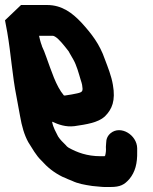

<svg xmlns="http://www.w3.org/2000/svg" viewBox="-46 -560 613 767"><path d="M110 -417 114 -400C116 -393 118 -385 121 -378C122 -375 122 -373 123 -372C128 -362 133 -349 139 -332C159 -278 177 -217 209 -179C212 -178 214 -178 217 -179C233 -181 248 -184 262 -187C285 -192 286 -196 282 -221C281 -226 279 -233 276 -242C268 -269 260 -299 247 -322L232 -348C231 -351 228 -356 222 -363C211 -377 190 -404 175 -413C172 -415 168 -417 164 -417ZM-17 -431 -26 -479 38 -540H142C202 -540 243 -508 279 -470C320 -425 352 -384 373 -323C385 -291 399 -257 405 -221C416 -158 402 -124 373 -95C346 -70 299 -63 251 -56C216 -52 189 -62 162 -74C167 -48 177 -34 186 -15C195 -1 205 8 216 19C219 23 224 28 228 30C262 49 302 64 355 64H372C372 63 373 62 374 62C377 50 378 41 377 27L378 12C378 -5 384 -18 396 -28C436 -61 501 -21 502 32V46C503 93 494 127 471 155C451 178 434 187 396 187H377C370 187 362 187 355 186L323 183C290 178 266 174 241 162L226 156C219 153 211 149 203 146C169 129 144 109 119 81C98 61 83 33 67 8C51 -21 41 -56 34 -97L20 -173C3 -258 -2 -344 -17 -431Z"/></svg>

Font: Blanket
Style: ReversedObl
Weight: 700
Foundry: Cannot Into Space Fonts
Version: Version 0.9